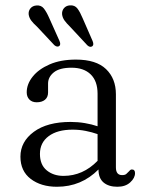

<svg xmlns="http://www.w3.org/2000/svg" viewBox="-20 -702 566 733"><path d="M58 -104Q58 -161 109.2 -198.8Q160.5 -236.5 249.5 -236.5Q277.5 -236.5 304 -232Q330.5 -227.5 352.5 -220V-344Q352.5 -392.5 326.2 -418Q300 -443.5 253 -443.5Q207.5 -443.5 185.5 -425.8Q163.5 -408 163.5 -383V-349Q163.5 -331 151.8 -321.2Q140 -311.5 120 -311.5Q102.5 -311.5 92.2 -322Q82 -332.5 82 -349.5Q82 -381 104.8 -409.5Q127.5 -438 169.5 -456.2Q211.5 -474.5 270 -474.5Q347 -474.5 384.8 -438.2Q422.5 -402 422.5 -342V-63Q422.5 -33.5 446 -33.5Q457 -33.5 462 -37.8Q467 -42 471 -46.5Q474 -50 476.8 -52.5Q479.5 -55 483.5 -55Q495.5 -55 495.5 -41Q495.5 -22.5 477.2 -5.8Q459 11 428 11Q395 11 375.5 -5.2Q356 -21.5 356 -55Q290.5 11 197.5 11Q136.5 11 97.2 -19Q58 -49 58 -104ZM132.5 -114.5Q132.5 -73 158.2 -51.8Q184 -30.5 222.5 -30.5Q296.5 -30.5 352.5 -88V-190Q331 -197.5 307.2 -202.2Q283.5 -207 257 -207Q199 -207 165.8 -182.2Q132.5 -157.5 132.5 -114.5ZM295.5 -632.5 333.5 -545.5Q339.5 -531 332.5 -525.5Q324 -519.5 313.5 -529L246.5 -601Q234.5 -612.5 226.5 -623.5Q218.5 -634.5 217 -647.5Q216 -661 224.2 -670.8Q232.5 -680.5 246.5 -681.5Q265.5 -683 275.8 -669.2Q286 -655.5 295.5 -632.5ZM168 -633 207 -546Q213 -532 206.5 -526.5Q198.5 -520.5 187.5 -529.5L121 -600.5Q108 -612 99.8 -622.8Q91.5 -633.5 89.5 -646.5Q88 -660 96.2 -670Q104.5 -680 118.5 -681Q137 -683 147.5 -669.5Q158 -656 168 -633Z"/></svg>

Font: Fraunces 9pt S050 Light
Style: Regular
Weight: 300
Version: Version 1.000; ttfautohint (v1.8.3)